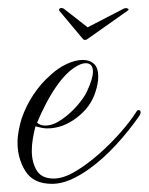

<svg xmlns="http://www.w3.org/2000/svg" viewBox="-20 -443 365 471"><path d="M284 -422Q289 -424 293.5 -422Q298 -420 292 -416L197 -349Q193 -346 191.5 -345.5Q190 -345 188 -345Q185 -345 182 -349L126 -416Q125 -417 125 -419Q125 -422 128.5 -423Q132 -424 136 -422L195 -376ZM108 8Q62 8 42.5 -23Q23 -54 23 -93Q23 -108 26 -123.5Q29 -139 33 -152Q44 -184 62.5 -211.5Q81 -239 103 -258Q122 -276 143.5 -286Q165 -296 183 -296Q200 -296 210.5 -286.5Q221 -277 221 -255Q221 -238 214 -217Q203 -181 168.5 -154.5Q134 -128 96 -128Q89 -128 82 -129.5Q75 -131 67 -133Q63 -118 60.5 -102.5Q58 -87 58 -73Q58 -45 70 -25Q82 -5 112 -5Q135 -5 164 -22Q193 -39 222.5 -65Q252 -91 276 -118.5Q300 -146 314 -168Q317 -173 320 -173Q325 -173 325 -167Q325 -164 322 -159Q297 -123 265 -88Q233 -53 198 -28Q174 -11 151.5 -1.5Q129 8 108 8ZM91 -135Q110 -135 131 -149.5Q152 -164 169 -183.5Q186 -203 193 -218Q208 -250 208 -267Q208 -288 190 -288Q178 -288 160 -275.5Q142 -263 124 -239Q107 -216 93 -189Q79 -162 71 -142Q79 -135 91 -135Z"/></svg>

Font: Gwendolyn
Style: Regular
Weight: 400
Designer: Robert E. Leuschke
Foundry: Robert E. Leuschke
Version: Version 1.010; ttfautohint (v1.8.3)